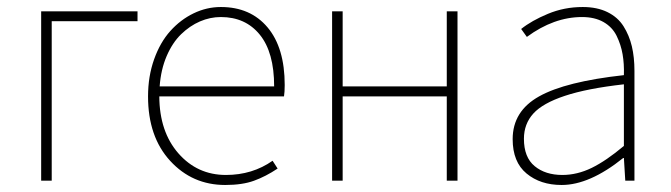

<svg xmlns="http://www.w3.org/2000/svg" viewBox="-20 -510 1893 542"><path d="M96.2 0V-478H368.2V-450.2H126V0Z M603.5 -461.9Q573.2 -461.9 544.4 -449.5Q515.6 -437 491.2 -413.3Q466.8 -389.6 450.4 -351.6Q434.1 -313.5 430.7 -266.1H753.9Q753.9 -362.3 713.4 -412.1Q672.9 -461.9 603.5 -461.9ZM615.7 12.2Q522.9 12.2 460.4 -55.9Q397.9 -124 397.9 -237.8Q397.9 -294.4 415 -342.5Q432.1 -390.6 460.9 -422.6Q489.7 -454.6 526.6 -472.4Q563.5 -490.2 603.5 -490.2Q687 -490.2 735.4 -432.6Q783.7 -375 783.7 -270Q783.7 -250 781.7 -237.8H429.7Q430.2 -138.2 483.6 -77.1Q537.1 -16.1 617.7 -16.1Q692.4 -16.1 749.5 -56.2L763.7 -34.2Q730 -11.7 697 0.2Q664.1 12.2 615.7 12.2Z M917.5 0V-478H947.3V-266.1H1241.2V-478H1271.5V0H1241.2V-237.8H947.3V0Z M1565.4 12.2Q1505.4 12.2 1466.3 -20.3Q1427.2 -52.7 1427.2 -117.2Q1427.2 -196.3 1502 -238Q1576.7 -279.8 1741.2 -297.9Q1742.2 -330.1 1737.5 -356.9Q1732.9 -383.8 1720.7 -408.7Q1708.5 -433.6 1683.6 -447.8Q1658.7 -461.9 1623 -461.9Q1543.5 -461.9 1467.3 -405.8L1451.2 -428.2Q1480.5 -451.7 1526.6 -470.9Q1572.8 -490.2 1625 -490.2Q1665.5 -490.2 1694.8 -475.8Q1724.1 -461.4 1740.2 -435.8Q1756.3 -410.2 1763.7 -379.2Q1771 -348.1 1771 -310.1V0H1745.1L1741.2 -64H1739.3Q1644.5 12.2 1565.4 12.2ZM1567.4 -16.1Q1609.4 -16.1 1650.4 -36.1Q1691.4 -56.2 1741.2 -98.1V-272Q1637.2 -260.3 1574.7 -239.5Q1512.2 -218.8 1485.6 -189.5Q1459 -160.2 1459 -118.2Q1459 -65.9 1489.3 -41Q1519.5 -16.1 1567.4 -16.1Z"/></svg>

Font: Source Sans 3 ExtraLight
Style: Regular
Weight: 200
Designer: Paul D. Hunt
Foundry: Adobe
Version: Version 3.052;hotconv 1.1.0;makeotfexe 2.6.0